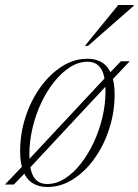

<svg xmlns="http://www.w3.org/2000/svg" viewBox="-47 -738 554 768"><path d="M302.5 -503Q338.5 -503 362.8 -487Q387 -471 399.2 -439.2Q411.5 -407.5 411.5 -360.5Q411.5 -289.5 390 -223Q368.5 -156.5 331 -104Q293.5 -51.5 245 -20.8Q196.5 10 142.5 10Q107 10 82.5 -6Q58 -22 45.8 -54Q33.5 -86 33.5 -132.5Q33.5 -203.5 55 -269.8Q76.5 -336 114.2 -388.5Q152 -441 200.2 -472Q248.5 -503 302.5 -503ZM142 -2Q178.5 -2 212.5 -23.8Q246.5 -45.5 276 -83Q305.5 -120.5 327.8 -168Q350 -215.5 362.5 -268.2Q375 -321 375 -372.5Q375 -435 357.2 -463Q339.5 -491 303 -491Q267 -491 233 -469.2Q199 -447.5 169.2 -410Q139.5 -372.5 117.2 -325Q95 -277.5 82.8 -224.8Q70.5 -172 70.5 -120.5Q70.5 -58 88 -30Q105.5 -2 142 -2ZM436.5 -493H472L399.5 -416.5L391 -408.5L68.5 -62.5L61.5 -55L8.5 0H-27L46.5 -77L53.5 -84L376.5 -430L384 -438ZM292.5 -554.5 426 -718H487.5V-714.5L305 -554.5Z"/></svg>

Font: Newsreader 60pt ExtraLight
Style: Italic
Weight: 250
Italic angle: -17°
Designer: Hugues Gentile
Foundry: Production Type
Version: Version 1.003